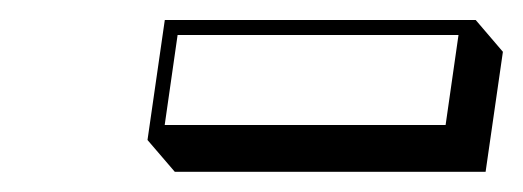

<svg xmlns="http://www.w3.org/2000/svg" viewBox="-20 -774 523 192"><path d="M144.8 -754 127.5 -634 154.8 -602.2 465.6 -602.2 482.9 -722.2 455.7 -754ZM157.6 -739H438.5L425.6 -649L144.7 -649Z"/></svg>

Font: Blink
Style: 3DObl
Weight: 400
Designer: Mew Too
Foundry: Cannot Into Space Fonts
Version: Version 001.000